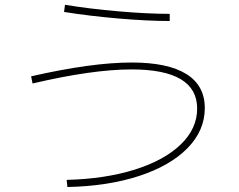

<svg xmlns="http://www.w3.org/2000/svg" viewBox="-20 -751 978 786"><path d="M787.1 -306.6Q787.1 -466.8 518.6 -466.8Q358.4 -466.8 113.3 -409.2L107.4 -438.5Q355 -495.1 519.5 -495.1Q667 -495.1 742.7 -448Q818.4 -400.9 818.4 -308.6Q818.4 -216.8 747.6 -144.5Q676.8 -72.3 549.1 -30.5Q421.4 11.2 255.9 14.6L252.9 -14.6Q410.2 -18.6 531.5 -56.6Q652.8 -94.7 720 -159.7Q787.1 -224.6 787.1 -306.6ZM242.2 -702.1 246.1 -731.4Q347.2 -714.8 465.3 -704.6Q583.5 -694.3 674.8 -694.3V-665Q583.5 -665 464.6 -675.3Q345.7 -685.5 242.2 -702.1Z"/></svg>

Font: Pretendard JP Thin
Style: Regular
Weight: 100
Designer: Base glyphs from Inter by Rasmus Andersson; Hangeul glyphs from Noto Sans CJK(Source Han Sans) by Jang Soo-young and Kan
Foundry: Kil Hyung-jin
Version: Version 1.309